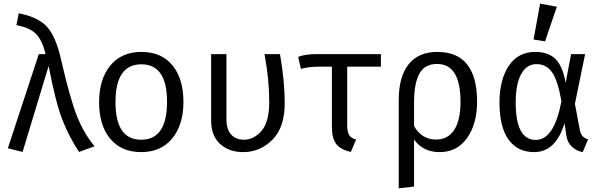

<svg xmlns="http://www.w3.org/2000/svg" viewBox="-20 -823 3295 1054"><path d="M70 -685 83 -750Q190 -729 238 -676Q286 -623 314 -501Q365 -279 403 -184.5Q441 -90 499 -20L414 11Q359 -71 322 -166.5Q285 -262 247 -461L104 11L23 -9L193 -526H230Q213 -600 179 -635.5Q145 -671 70 -685Z M756 -470Q614 -470 614 -262Q614 -56 755 -56Q897 -56 897 -264Q897 -470 756 -470ZM756 -538Q866 -538 926.5 -464.5Q987 -391 987 -264Q987 -138 925.5 -63Q864 12 755 12Q646 12 585 -61.5Q524 -135 524 -262Q524 -388 585.5 -463Q647 -538 756 -538Z M1432 -526H1517Q1543 -379 1543 -256Q1543 -124 1475.5 -56Q1408 12 1315 12Q1237 12 1188 -33Q1139 -78 1139 -162V-526H1223V-169Q1223 -113 1249 -84.5Q1275 -56 1319 -56Q1374 -56 1416 -105Q1458 -154 1458 -263Q1458 -387 1432 -526Z M1886 -457V-137Q1886 -98 1897 -81Q1908 -64 1935 -57L1906 11Q1848 -2 1825 -33.5Q1802 -65 1802 -127V-457H1727Q1671 -456 1632 -445L1617 -511Q1656 -526 1720 -526H2071V-457Z M2374 -57Q2439 -57 2473.5 -110Q2508 -163 2508 -264Q2508 -472 2379 -472Q2312 -472 2282.5 -419Q2253 -366 2253 -261V-131Q2295 -57 2374 -57ZM2381 -538Q2599 -538 2599 -264Q2599 -144 2544.5 -66Q2490 12 2394 12Q2302 12 2253 -57V201L2169 211V-274Q2169 -402 2223 -470Q2277 -538 2381 -538Z M2925 -471Q2871 -471 2841 -416.5Q2811 -362 2811 -260Q2811 -55 2921 -55Q3022 -55 3062 -267Q3042 -383 3010 -427Q2978 -471 2925 -471ZM2918 -538Q2989 -538 3029 -499.5Q3069 -461 3085 -368L3115 -526H3192L3136 -253L3163 -110Q3167 -89 3177 -77Q3187 -65 3208 -58L3179 12Q3145 6 3120 -17Q3095 -40 3089 -79L3079 -147Q3031 12 2912 12Q2821 12 2771.5 -57Q2722 -126 2722 -260Q2722 -385 2773 -461.5Q2824 -538 2918 -538ZM3037 -786 2972 -596 2909 -606 2945 -803Z"/></svg>

Font: FiraSans
Style: Regular
Weight: 350
Designer: Carrois Corporate & Edenspiekermann AG
Foundry: Carrois Corporate GbR & Edenspiekermann AG
Version: Version 3.106;PS 003.106;hotconv 1.0.70;makeotf.lib2.5.58329